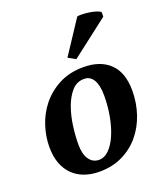

<svg xmlns="http://www.w3.org/2000/svg" viewBox="-142 -861 833 969"><g transform="rotate(-20 274.5 -376.5)"><path d="M29 -192Q29 -246 47 -302.5Q65 -359 102 -405.5Q139 -452 195.5 -482Q252 -512 328 -512Q418 -512 469 -463Q520 -414 520 -317Q520 -251 500 -191.5Q480 -132 442 -86.5Q404 -41 349.5 -14.5Q295 12 225 12Q183 12 147 -0.5Q111 -13 84.5 -38.5Q58 -64 43.5 -102Q29 -140 29 -192ZM311 -455Q271 -455 244.5 -425Q218 -395 201.5 -349.5Q185 -304 178 -251Q171 -198 171 -153Q171 -102 190.5 -73.5Q210 -45 244 -45Q273 -45 297.5 -69.5Q322 -94 340 -135.5Q358 -177 368 -230.5Q378 -284 378 -342Q378 -397 360.5 -426Q343 -455 311 -455ZM387 -763Q395 -765 413.5 -764.5Q432 -764 452 -761Q472 -758 488.5 -752.5Q505 -747 510 -741V-717L309 -562L269 -584Z"/></g></svg>

Font: PT Serif
Style: Bold Italic
Weight: 700
Italic angle: -12°
Designer: A.Korolkova, O.Umpeleva, V.Yefimov
Foundry: ParaType Ltd
Version: Version 1.000W OFL